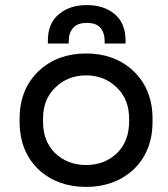

<svg xmlns="http://www.w3.org/2000/svg" viewBox="-20 -720 660 754"><path d="M579 -254V-242Q579 -124 502 -52Q428 14 318 14Q207 14 134 -52Q57 -124 57 -242V-254Q57 -371 134 -443Q207 -510 318 -510Q429 -510 502 -443Q579 -371 579 -254ZM196 -119Q245 -72 318 -72Q391 -72 440 -119Q487 -166 487 -242V-254Q487 -330 439 -376Q390 -424 318 -424Q246 -424 197 -376Q149 -330 149 -254V-242Q149 -166 196 -119ZM168 -549V-555V-561Q168 -628 211 -664Q253 -700 321 -700Q389 -700 431 -664Q473 -628 473 -561V-555V-549H391V-555V-560Q391 -591 374 -611Q358 -630 321 -630Q284 -630 268 -611Q250 -592 250 -560V-555V-549Z"/></svg>

Font: Rilu
Style: Bold
Weight: 500
Designer: Alí Sinisterra
Foundry: Alí Sinisterra
Version: ""